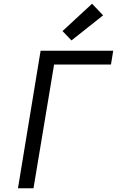

<svg xmlns="http://www.w3.org/2000/svg" viewBox="-20 -1006 640 1026"><path d="M76 0 197 -735H585L573 -661H269L159 0ZM362 -790 314 -840 472 -986 531 -924Z"/></svg>

Font: Iosevka Curly Extended Oblique
Style: Regular
Weight: 400
Width: 7
Italic angle: -9°
Monospace: yes
Designer: Belleve Invis
Foundry: Belleve Invis
Version: Version 11.1.0; ttfautohint (v1.8.3)